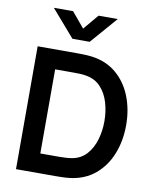

<svg xmlns="http://www.w3.org/2000/svg" viewBox="-101 -1032 902 1108"><g transform="rotate(10 350.0 -477.5)"><path d="M123.5 -955H236L310.5 -866L385.5 -955H498L361 -797.5H260ZM70 0V-720H299.5Q308.5 -720 335.2 -719.5Q362 -719 387 -716Q472.5 -705 531.8 -655.2Q591 -605.5 621.5 -528.5Q652 -451.5 652 -360Q652 -268.5 621.5 -191.5Q591 -114.5 531.8 -64.8Q472.5 -15 387 -4Q362.5 -1 335.5 -0.5Q308.5 0 299.5 0ZM192.5 -113.5H299.5Q314.5 -113.5 337.8 -114.5Q361 -115.5 379 -119Q430 -128.5 462 -164.5Q494 -200.5 509.2 -252Q524.5 -303.5 524.5 -360Q524.5 -418.5 509 -470Q493.5 -521.5 461.2 -556.5Q429 -591.5 379 -601Q361 -605 337.8 -605.8Q314.5 -606.5 299.5 -606.5H192.5Z"/></g></svg>

Font: Manrope ExtraLight
Style: Bold
Weight: 700
Version: Version 4.504